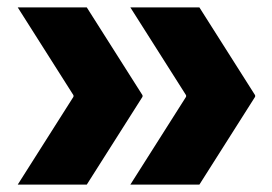

<svg xmlns="http://www.w3.org/2000/svg" viewBox="-20 -530 736 520"><path d="M215 -30H28L179 -268V-272L28 -510H215L366 -272V-268ZM520 -30H333L484 -268V-272L333 -510H520L671 -272V-268Z"/></svg>

Font: Encode Sans Narrow
Style: ExtraBold
Weight: 800
Designer: Pablo Impallari, Andres Torresi
Foundry: Pablo Impallari, Andres Torresi
Version: Version 1.000; ttfautohint (v1.00) -l 8 -r 50 -G 200 -x 14 -